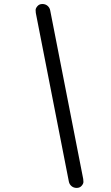

<svg xmlns="http://www.w3.org/2000/svg" viewBox="-20 -818 548 945"><path d="M227.1 -766.6 389.6 63Q390.6 68.8 390.6 77.6Q390.6 86.4 381.6 96.7Q372.6 106.9 357.4 106.9Q342.3 106.9 331.8 97.9Q321.3 88.9 318.8 75.2L156.2 -754.4Q155.3 -760.3 155.3 -768.8Q155.3 -777.3 164.3 -787.8Q173.3 -798.3 188.5 -798.3Q203.6 -798.3 214.1 -789.3Q224.6 -780.3 227.1 -766.6Z"/></svg>

Font: Sonsie One
Style: Regular
Weight: 400
Designer: Riccardo De Franceschi
Foundry: Sorkin Type Co
Version: Version 1.003